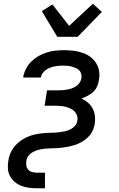

<svg xmlns="http://www.w3.org/2000/svg" viewBox="-20 -798 640 1033"><path d="M178 215Q156 215 134.5 212Q113 209 94 201.5Q75 194 59 180.5Q43 167 33.5 149Q24 131 22.5 109.5Q21 88 25 66Q27 52 31.5 38Q36 24 43.5 11Q51 -2 61 -13.5Q71 -25 83 -34.5Q95 -44 108 -51.5Q121 -59 135 -64.5Q149 -70 163 -73.5Q177 -77 191 -79Q205 -81 219 -82Q233 -83 247.5 -83.5Q262 -84 276 -84.5Q290 -85 304 -87Q318 -89 332.5 -92.5Q347 -96 360.5 -103Q374 -110 384 -122Q394 -134 396 -148Q399 -162 395 -175Q391 -188 382 -197.5Q373 -207 361 -213Q349 -219 336 -222.5Q323 -226 309.5 -227.5Q296 -229 282 -229H220L233 -312H295Q307 -312 319.5 -313Q332 -314 344.5 -316.5Q357 -319 369 -323.5Q381 -328 391.5 -335.5Q402 -343 409 -354Q416 -365 418 -377Q420 -389 417 -400.5Q414 -412 406 -420Q398 -428 387 -432.5Q376 -437 365 -440Q354 -443 342 -444Q330 -445 317 -445Q300 -445 283 -442.5Q266 -440 248.5 -433.5Q231 -427 217 -413Q203 -399 200 -382V-381H105V-384Q109 -407 120.5 -429Q132 -451 149.5 -468Q167 -485 188.5 -497Q210 -509 232.5 -516Q255 -523 278.5 -525.5Q302 -528 324 -528Q350 -528 374.5 -525Q399 -522 422 -514.5Q445 -507 464 -493.5Q483 -480 496 -460Q509 -440 513 -416Q517 -392 512 -367Q510 -350 502.5 -333Q495 -316 481.5 -303.5Q468 -291 451.5 -282.5Q435 -274 418 -268Q438 -259 453 -246Q468 -233 478 -215Q488 -197 490.5 -175.5Q493 -154 490 -132Q487 -116 481 -100.5Q475 -85 464.5 -72Q454 -59 440.5 -48.5Q427 -38 412.5 -30.5Q398 -23 382.5 -18Q367 -13 351 -9.5Q335 -6 319 -4Q303 -2 287.5 -1Q272 0 256.5 0Q241 0 225 1.5Q209 3 193.5 6.5Q178 10 163 17Q148 24 136 37Q124 50 122 66Q120 79 121.5 92Q123 105 131.5 114.5Q140 124 152.5 127.5Q165 131 178 131H222V215ZM288 -600 205 -738 262 -774 352 -659 480 -778 528 -734 398 -600Z"/></svg>

Font: Iosevka HT Medium Extended
Style: Italic
Weight: 500
Width: 7
Italic angle: -9°
Monospace: yes
Designer: Belleve Invis
Foundry: Belleve Invis
Version: Version 32.3.0; ttfautohint (v1.8.4)